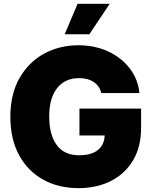

<svg xmlns="http://www.w3.org/2000/svg" viewBox="-20 -974 794 1004"><path d="M390.6 9.8Q284.7 9.8 204.3 -35.4Q124 -80.6 79.1 -164.1Q34.2 -247.6 34.2 -362.3Q34.2 -482.4 82.3 -566.2Q130.4 -649.9 210.9 -693.6Q291.5 -737.3 389.6 -737.3Q475.6 -737.3 544.9 -705.3Q614.3 -673.3 658 -616.9Q701.7 -560.5 709 -487.3H509.8Q500.5 -524.9 470.2 -545.2Q439.9 -565.4 393.6 -565.4Q319.3 -565.4 278.3 -512.7Q237.3 -460 237.3 -365.2Q237.3 -269.5 276.6 -215.8Q315.9 -162.1 392.6 -162.1Q458.5 -162.1 492.2 -189.9Q525.9 -217.8 527.3 -265.6H395.5V-406.2H717.8V-305.7Q717.8 -206.1 675.8 -135.5Q633.8 -64.9 559.8 -27.6Q485.8 9.8 390.6 9.8ZM318.4 -794.9 385.7 -954.1H553.7L447.3 -794.9Z"/></svg>

Font: Inter Black
Style: Regular
Weight: 900
Designer: Rasmus Andersson
Foundry: rsms
Version: Version 4.000;git-a52131595